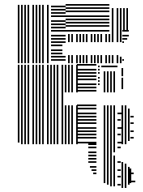

<svg xmlns="http://www.w3.org/2000/svg" viewBox="-20 -712 707 948"><path d="M76 -8H68V-392H76ZM92 0H84V-392H92ZM108 0H100V-392H108ZM124 0H116V-392H124ZM148 0H140V-392H148ZM164 0H156V-392H164ZM180 0H172V-392H180ZM196 0H188V-392H196ZM220 0H212V-392H220ZM236 0H228V-392H236ZM252 0H244V-392H252ZM268 0H260V-392H268ZM292 0H284V-392H292ZM308 0H300V-192H308ZM308 -256H300V-392H308ZM324 0H316V-192H324ZM324 -256H316V-392H324ZM340 0H332V-192H340ZM340 -256H332V-392H340ZM364 0H356V-192H364ZM364 -256H356V-392H364ZM456 148H440V140H456ZM456 132H432V124H456ZM456 116H424V108H456ZM456 92H416V84H456ZM456 76H416V68H456ZM456 60H416V52H456ZM456 44H416V36H456ZM456 20H416V12H456ZM456 4H416V-4H456ZM456 -4H360V-12H456ZM456 -28H360V-36H456ZM456 -44H360V-52H456ZM456 -60H360V-68H456ZM456 -76H360V-84H456ZM456 -100H360V-108H456ZM456 -116H360V-124H456ZM456 -132H360V-140H456ZM456 -148H360V-156H456ZM456 -172H360V-180H456ZM456 -188H360V-196H456ZM456 -260H360V-268H456ZM456 -276H360V-284H456ZM456 -292H360V-300H456ZM456 -316H360V-324H456ZM456 -332H360V-340H456ZM456 -348H360V-356H456ZM456 -364H360V-372H456ZM456 -388H360V-396H456ZM472 -292H464V-300H472ZM472 -308H464V-316H472ZM472 -324H464V-332H472ZM472 -348H464V-356H472ZM472 -364H464V-372H472ZM472 -380H464V-388H472ZM500 192H492V-192H500ZM516 200H508V-192H516ZM532 208H524V-192H532ZM548 208H540V56H548ZM548 40H540V-192H548ZM576 204H560V196H576ZM576 164H560V156H576ZM576 132H560V124H576ZM576 92H560V84H576ZM576 20H560V12H576ZM584 -4H560V-12H584ZM576 -44H560V-52H576ZM584 -76H560V-84H584ZM576 -116H560V-124H576ZM584 -148H560V-156H584ZM500 -256H492V-360H500ZM516 -256H508V-360H516ZM532 -256H524V-360H532ZM548 -256H540V-360H548ZM560 -380H480V-388H560ZM588 216H580V88H588ZM588 0H580V-192H588ZM588 -272H580V-328H588ZM604 216H596V96H604ZM604 0H596V-192H604ZM620 200H612V112H620ZM620 -16H612V-176H620ZM648 188H624V180H648ZM640 148H624V140H640ZM640 -28H624V-36H640ZM640 -60H624V-68H640ZM640 -100H624V-108H640ZM640 -132H624V-140H640ZM628 192H620V120H628ZM588 -336H580V-376H588ZM76 -400H68V-688H76ZM92 -400H84V-688H92ZM108 -400H100V-688H108ZM124 -400H116V-688H124ZM148 -400H140V-688H148ZM164 -400H156V-688H164ZM180 -400H172V-688H180ZM196 -400H188V-688H196ZM220 -400H212V-688H220ZM304 -412H232V-420H304ZM304 -428H232V-436H304ZM288 -444H232V-452H288ZM288 -460H232V-468H288ZM288 -484H232V-492H288ZM304 -500H232V-508H304ZM304 -516H232V-524H304ZM304 -532H232V-540H304ZM304 -556H232V-564H304ZM304 -572H232V-580H304ZM304 -588H232V-596H304ZM304 -604H232V-612H304ZM304 -628H232V-636H304ZM304 -644H232V-652H304ZM304 -660H232V-668H304ZM304 -676H232V-684H304ZM324 -400H316V-440H324ZM324 -504H316V-544H324ZM340 -400H332V-440H340ZM340 -504H332V-544H340ZM364 -400H356V-440H364ZM364 -504H356V-544H364ZM380 -400H372V-440H380ZM380 -504H372V-544H380ZM396 -400H388V-440H396ZM396 -504H388V-544H396ZM412 -400H404V-440H412ZM412 -504H404V-544H412ZM436 -400H428V-440H436ZM436 -504H428V-544H436ZM452 -400H444V-440H452ZM452 -504H444V-544H452ZM468 -400H460V-440H468ZM468 -504H460V-544H468ZM484 -400H476V-440H484ZM484 -504H476V-544H484ZM508 -400H500V-440H508ZM508 -504H500V-544H508ZM524 -400H516V-440H524ZM524 -504H516V-544H524ZM520 -556H304V-564H520ZM520 -580H304V-588H520ZM520 -596H304V-604H520ZM520 -612H304V-620H520ZM520 -628H304V-636H520ZM520 -652H304V-660H520ZM520 -668H304V-676H520ZM520 -684H304V-692H520ZM540 -400H532V-440H540ZM540 -504H532V-560H540ZM564 -400H556V-440H564ZM564 -504H556V-560H564ZM580 -400H572V-432H580ZM580 -504H572V-560H580ZM592 -412H584V-420H592ZM592 -500H584V-508H592ZM608 -516H584V-524H608ZM616 -532H584V-540H616ZM616 -556H584V-564H616ZM540 -560H532V-672H540ZM564 -560H556V-672H564ZM580 -560H572V-672H580ZM596 -560H588V-672H596ZM612 -560H604V-672H612Z"/></svg>

Font: Rubik Lines
Style: Regular
Weight: 400
Designer: Hubert and Fischer, NaN
Foundry: Hubert and Fischer, NaN
Version: Version 2.201